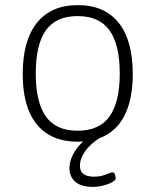

<svg xmlns="http://www.w3.org/2000/svg" viewBox="-20 -549 609 752"><path d="M285 6Q180 6 124.5 -61.5Q69 -129 69 -259Q69 -390 124.5 -459.5Q180 -529 285 -529Q389 -529 444.5 -460Q500 -391 500 -259Q500 -129 445 -61.5Q390 6 285 6ZM284 -37Q369 -37 409 -93Q449 -149 449 -261Q449 -374 409 -430Q369 -486 284 -486Q199 -486 159.5 -430Q120 -374 120 -261Q120 -149 159.5 -93Q199 -37 284 -37ZM344 183Q298 183 275 163Q252 143 252 110Q252 76 275.5 40Q299 4 348 -25L370 -8Q333 15 313 44Q293 73 293 100Q293 143 348 143Q374 143 394.5 134.5Q415 126 421 126Q427 126 430 133.5Q433 141 433 150Q433 157 418.5 165Q404 173 383.5 178Q363 183 344 183Z"/></svg>

Font: Asap ExtraLight
Style: Regular
Weight: 200
Designer: Pablo Cosgaya
Foundry: Omnibus-Type
Version: Version 3.001; ttfautohint (v1.8.4.7-5d5b)